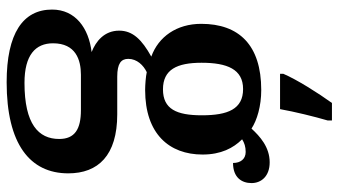

<svg xmlns="http://www.w3.org/2000/svg" viewBox="-246 -560 1043 592"><g transform="rotate(90 276.0 -264.5)"><path d="M208 -616V-606H317C325 -651 340 -712 352 -753V-766H298C267 -723 226 -658 208 -616ZM234 237C425 237 515 165 515 47C515 -45 460 -104 333 -104H217C176 -104 162 -116 162 -138C162 -165 182 -185 203 -195C216 -192 243 -190 258 -190C393 -190 457 -264 457 -367C457 -424 437 -462 410 -489C421 -496 433 -500 449 -500C471 -500 483 -484 483 -461C528 -461 545 -488 545 -518C545 -548 524 -574 481 -574C434 -574 401 -544 377 -518C351 -535 308 -548 258 -548C119 -548 54 -479 54 -363C54 -287 94 -231 155 -209C103 -180 75 -152 75 -110C75 -64 108 -38 141 -25C67 -16 10 25 10 97C10 187 84 237 234 237ZM256 -245C195 -245 174 -288 174 -364C174 -443 194 -492 255 -492C317 -492 336 -445 336 -365C336 -287 317 -245 256 -245ZM236 182C150 182 114 148 114 94C114 24 165 8 211 8H320C379 8 409 27 409 75C409 139 363 182 236 182Z"/></g></svg>

Font: Noto Serif Gurmukhi SemiBold
Style: Regular
Weight: 600
Designer: Vaibhav Singh and the Monotype Design Team
Foundry: Monotype Imaging Inc.
Version: Version 2.004